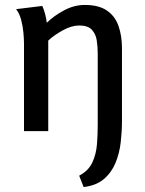

<svg xmlns="http://www.w3.org/2000/svg" viewBox="-20 -530 587 776"><path d="M45 -493 151 -506Q165 -474 169 -438Q199 -467 239.5 -488.5Q280 -510 323 -510Q379 -510 412 -487.5Q445 -465 459 -425Q473 -385 473 -334V-42Q473 0 468 44.5Q463 89 447 128Q431 167 400 193.5Q369 220 318 226L300 180Q338 160 353.5 126Q369 92 372 52Q375 12 375 -24V-314Q375 -341 371 -367Q367 -393 351 -410Q335 -427 300 -427Q269 -427 233 -407Q197 -387 175 -366V0H77V-354Q77 -373 74.5 -399.5Q72 -426 65 -451.5Q58 -477 45 -493Z"/></svg>

Font: Rosario SemiBold
Style: Regular
Weight: 600
Designer: Hector Gatti
Foundry: Omnibus Type
Version: Version 1.101; ttfautohint (v1.8.1.43-b0c9)